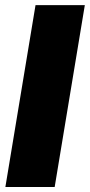

<svg xmlns="http://www.w3.org/2000/svg" viewBox="-20 -748 359 768"><path d="M319.3 -727.5 198.7 0H1.5L122.1 -727.5Z"/></svg>

Font: Inter Black
Style: Italic
Weight: 900
Italic angle: -9.39999°
Designer: Rasmus Andersson
Foundry: rsms
Version: Version 4.000;git-a52131595